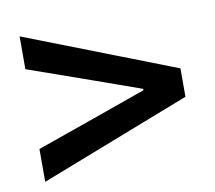

<svg xmlns="http://www.w3.org/2000/svg" viewBox="-57 -611 626 559"><g transform="rotate(-10 256.5 -332.0)"><path d="M34 -117V-214L227 -282L362 -330V-334L227 -382L34 -450V-547L479 -374V-290Z"/></g></svg>

Font: CV Source Sans Light
Style: Bold
Weight: 600
Designer: Paul D. Hunt
Foundry: Adobe Systems Incorporated
Version: Version 3.001